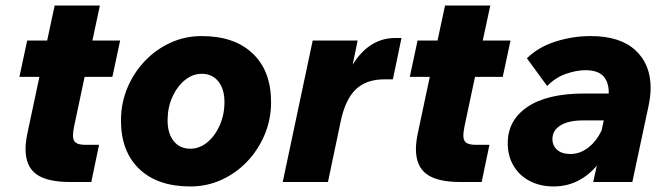

<svg xmlns="http://www.w3.org/2000/svg" viewBox="-20 -656 2405 692"><path d="M81 -186 122 -379H50L78 -510H150L177 -636H340L313 -510H413L385 -379H285L247 -200Q243 -180 243 -167Q243 -149 253.5 -141.5Q264 -134 289 -134H337L309 0H233Q149 0 110.5 -28.5Q72 -57 72 -119Q72 -146 81 -186Z M416 -222Q416 -284 439 -339Q462 -394 502 -436Q542 -478 594.5 -502Q647 -526 707 -526Q825 -526 891 -463Q957 -400 957 -288Q957 -226 934 -171Q911 -116 871 -74Q831 -32 778.5 -8Q726 16 666 16Q548 16 482 -47Q416 -110 416 -222ZM666 -120Q699 -120 727 -143Q755 -166 772 -204.5Q789 -243 789 -288Q789 -335 767 -362.5Q745 -390 707 -390Q674 -390 646 -367Q618 -344 601 -306Q584 -268 584 -222Q584 -175 606 -147.5Q628 -120 666 -120Z M999 0 1107 -510H1269L1251 -423Q1311 -519 1404 -519H1427L1396 -370H1365Q1301 -370 1263 -334.5Q1225 -299 1208 -219L1162 0Z M1488 -186 1529 -379H1457L1485 -510H1557L1584 -636H1747L1720 -510H1820L1792 -379H1692L1654 -200Q1650 -180 1650 -167Q1650 -149 1660.5 -141.5Q1671 -134 1696 -134H1744L1716 0H1640Q1556 0 1517.5 -28.5Q1479 -57 1479 -119Q1479 -146 1488 -186Z M2118 0 2131 -59Q2101 -23 2061.5 -3.5Q2022 16 1975 16Q1928 16 1890.5 -3Q1853 -22 1831.5 -57.5Q1810 -93 1810 -140Q1810 -223 1881.5 -271Q1953 -319 2086 -319H2174Q2175 -359 2155 -381Q2135 -403 2090 -403Q2057 -403 2019 -389.5Q1981 -376 1952 -346L1879 -446Q1921 -487 1983 -506.5Q2045 -526 2109 -526Q2214 -526 2269.5 -475.5Q2325 -425 2325 -339Q2325 -309 2317 -272L2259 0ZM2036 -101Q2070 -101 2099.5 -123.5Q2129 -146 2148 -185L2156 -222H2081Q2029 -222 2000 -204Q1971 -186 1971 -155Q1971 -131 1988 -116Q2005 -101 2036 -101Z"/></svg>

Font: Wix Madefor Text ExtraBold
Style: Italic
Weight: 800
Italic angle: -12°
Designer: Dalton Maag Ltd
Foundry: Dalton Maag Ltd
Version: Version 3.100